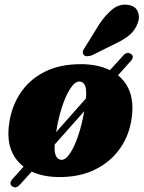

<svg xmlns="http://www.w3.org/2000/svg" viewBox="-20 -752 620 829"><path d="M33.5 53Q25 48.5 25.2 39.8Q25.5 31 33 22L82 -32.5Q4 -93 18.5 -210.5Q27 -285.5 65.2 -345.8Q103.5 -406 170.5 -440.8Q237.5 -475.5 333 -475Q404 -474 454.5 -449L511 -511Q526.5 -530 544 -520Q562 -509 545.5 -489.5L489.5 -427Q563.5 -366.5 549.5 -250.5Q541.5 -175 501 -115Q460.5 -55 392.2 -20.8Q324 13.5 232 12.5Q165.5 11.5 117 -11L67 44Q50 64 33.5 53ZM325 -400Q304 -401.5 283.2 -369.2Q262.5 -337 246.5 -286.2Q230.5 -235.5 222.5 -181.5L351 -327Q354.5 -364.5 347.8 -381.2Q341 -398 325 -400ZM244 -62Q263 -60.5 282.5 -90Q302 -119.5 318.2 -168Q334.5 -216.5 343.5 -271.5L216 -128Q214 -94.5 221.5 -79Q229 -63.5 244 -62ZM409 -648Q436.5 -689 466.2 -712.5Q496 -736 531.5 -731Q564.5 -727 574.8 -702.2Q585 -677.5 574 -650.5Q562.5 -620.5 538.8 -600.5Q515 -580.5 475 -562L377.5 -513.5Q366 -509 355.5 -509.2Q345 -509.5 340.5 -516.5Q335 -524.5 339 -533.8Q343 -543 350.5 -553.5Z"/></svg>

Font: Fraunces 72pt Soft Black
Style: Italic
Weight: 900
Italic angle: -16°
Version: Version 1.000;[b76b70a41]